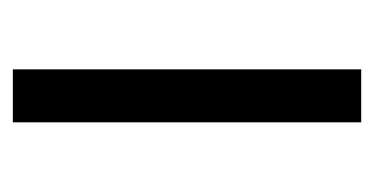

<svg xmlns="http://www.w3.org/2000/svg" viewBox="-162 -420 582 299"><g transform="rotate(-90 129.5 -271.0)"><path d="M88 0V-542.5H170.5V0Z"/></g></svg>

Font: Encode Sans Expanded
Style: Regular
Weight: 400
Width: 7
Designer: Multiple Designers
Foundry: Impallari Type
Version: Version 3.000; ttfautohint (v1.8.3) -l 8 -r 50 -G 200 -x 14 